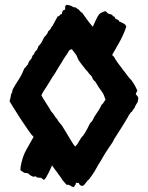

<svg xmlns="http://www.w3.org/2000/svg" viewBox="-20 -763 613 795"><path d="M326.2 -204.1Q335.9 -218.8 341.8 -230.5Q347.7 -242.2 353.5 -253.9Q355.5 -255.9 357.9 -257.8Q360.4 -259.8 361.3 -261.7Q364.3 -265.6 366.2 -270.5Q368.2 -275.4 371.1 -280.3Q378.9 -292 386.7 -303.7Q394.5 -315.4 400.4 -329.1Q406.2 -333 409.2 -338.9Q412.1 -344.7 417 -349.6Q411.1 -370.1 403.3 -381.3Q395.5 -392.6 387.7 -403.3Q384.8 -408.2 381.8 -413.1Q378.9 -418 376 -422.9Q373 -425.8 370.1 -428.7Q367.2 -431.6 365.2 -434.6Q363.3 -439.5 359.4 -447.3Q354.5 -452.1 350.6 -456.1Q346.7 -460 343.8 -465.8Q339.8 -468.8 334 -476.1Q328.1 -483.4 321.8 -491.7Q315.4 -500 310.1 -507.3Q304.7 -514.6 302.7 -519.5Q300.8 -524.4 299.3 -527.8Q297.9 -531.2 295.9 -535.2Q291 -542 286.6 -547.4Q282.2 -552.7 277.3 -559.6Q274.4 -557.6 271.5 -557.1Q268.6 -556.6 266.6 -554.7Q259.8 -542 252 -531.2Q244.1 -520.5 237.3 -507.8Q229.5 -496.1 222.2 -483.9Q214.8 -471.7 208 -460Q204.1 -453.1 199.2 -446.8Q194.3 -440.4 190.4 -432.6Q185.5 -425.8 181.6 -418.5Q177.7 -411.1 172.9 -404.3Q166 -394.5 161.1 -386.7Q156.2 -378.9 151.4 -368.2Q154.3 -362.3 160.6 -352.1Q167 -341.8 173.8 -331.5Q180.7 -321.3 186 -312.5Q191.4 -303.7 192.4 -300.8Q200.2 -293.9 204.6 -285.6Q209 -277.3 216.8 -269.5Q220.7 -261.7 225.6 -255.9Q230.5 -250 236.3 -243.2Q244.1 -231.4 254.4 -213.9Q264.6 -196.3 272.5 -183.6Q277.3 -176.8 281.7 -168.9Q286.1 -161.1 292 -156.2Q301.8 -167 308.6 -180.2Q315.4 -193.4 326.2 -204.1ZM195.3 -78.1Q193.4 -74.2 189.5 -64.9Q185.5 -55.7 180.2 -45.4Q174.8 -35.2 169.9 -26.9Q165 -18.6 161.1 -18.6Q157.2 -20.5 155.8 -22Q154.3 -23.4 152.8 -24.9Q151.4 -26.4 148.9 -26.9Q146.5 -27.3 140.6 -27.3Q132.8 -27.3 128.9 -32.2Q126 -33.2 123 -32.2Q120.1 -31.2 117.2 -31.2Q103.5 -37.1 100.1 -42Q96.7 -46.9 83 -46.9Q81.1 -46.9 73.7 -51.8Q66.4 -56.6 64.5 -58.6Q64.5 -63.5 64.9 -66.4Q65.4 -69.3 65.4 -72.3Q72.3 -112.3 87.4 -140.1Q102.5 -168 119.1 -196.3Q112.3 -202.1 98.1 -222.2Q84 -242.2 68.4 -266.1Q52.7 -290 39.1 -312Q25.4 -334 19.5 -343.8Q24.4 -359.4 24.9 -367.2Q25.4 -375 30.3 -379.9Q30.3 -383.8 32.2 -391.6Q38.1 -402.3 43.5 -411.6Q48.8 -420.9 55.7 -430.7Q66.4 -447.3 71.3 -458Q76.2 -468.8 81.1 -480.5Q85.9 -483.4 88.4 -487.8Q90.8 -492.2 95.7 -496.1Q97.7 -506.8 105 -514.2Q112.3 -521.5 114.3 -532.2Q123 -539.1 124 -547.9Q135.7 -556.6 138.7 -571.3Q147.5 -579.1 152.8 -588.9Q158.2 -598.6 163.1 -609.4Q174.8 -619.1 180.7 -634.8Q187.5 -638.7 190.4 -645.5Q193.4 -652.3 198.2 -657.2Q205.1 -669.9 209.5 -678.2Q213.9 -686.5 218.8 -695.3Q225.6 -695.3 227.5 -700.2Q229.5 -705.1 236.3 -704.1Q236.3 -712.9 241.2 -719.7Q244.1 -721.7 247.1 -722.2Q250 -722.7 250 -727.5Q249 -737.3 251.5 -739.3Q253.9 -741.2 255.9 -743.2Q266.6 -741.2 270.5 -740.2Q274.4 -739.3 284.2 -733.4Q293 -733.4 296.9 -729.5Q300.8 -725.6 305.7 -723.6Q309.6 -719.7 312.5 -715.8Q315.4 -711.9 320.3 -710Q331.1 -695.3 341.3 -680.7Q351.6 -666 364.3 -652.3Q369.1 -663.1 376.5 -679.2Q383.8 -695.3 390.6 -704.1Q395.5 -709 403.3 -712.4Q411.1 -715.8 417 -716.8Q419.9 -714.8 423.8 -710.4Q427.7 -706.1 429.7 -706.1Q436.5 -704.1 441.9 -702.6Q447.3 -701.2 446.3 -696.3Q454.1 -695.3 455.1 -691.9Q456.1 -688.5 458 -685.5Q460.9 -683.6 466.8 -681.6Q472.7 -679.7 472.7 -674.8Q486.3 -668.9 493.7 -664.6Q501 -660.2 502.9 -652.3Q492.2 -621.1 476.6 -592.3Q460.9 -563.5 444.3 -535.2Q446.3 -533.2 448.7 -530.8Q451.2 -528.3 453.1 -526.4Q455.1 -520.5 464.8 -506.8Q474.6 -493.2 486.3 -478Q498 -462.9 508.3 -449.2Q518.6 -435.5 523.4 -431.6Q534.2 -417 539.1 -407.7Q543.9 -398.4 548.8 -387.7Q546.9 -383.8 544.9 -380.4Q543 -377 542 -373Q545.9 -369.1 549.3 -364.7Q552.7 -360.4 552.7 -355.5Q552.7 -351.6 551.3 -348.1Q549.8 -344.7 550.8 -341.8Q546.9 -335 543 -329.1Q539.1 -323.2 537.1 -316.4Q533.2 -312.5 530.8 -308.6Q528.3 -304.7 526.4 -300.8Q521.5 -298.8 519.5 -294.4Q517.6 -290 513.7 -287.1Q512.7 -283.2 503.9 -268.6Q495.1 -253.9 484.4 -236.8Q473.6 -219.7 463.9 -204.6Q454.1 -189.5 451.2 -184.6Q451.2 -182.6 447.8 -176.8Q444.3 -170.9 439.9 -164.6Q435.5 -158.2 431.2 -152.3Q426.8 -146.5 425.8 -143.6Q416 -129.9 406.7 -113.3Q397.5 -96.7 387.7 -82Q382.8 -74.2 378.9 -66.4Q375 -58.6 370.1 -50.8Q365.2 -43 359.9 -36.1Q354.5 -29.3 349.6 -21.5Q341.8 -15.6 336.4 -7.3Q331.1 1 323.2 6.8Q309.6 6.8 306.6 -4.9Q293.9 -7.8 293.9 -4.9Q293.9 -2 293.9 0Q291 2 289.6 5.9Q288.1 9.8 284.2 11.7Q276.4 9.8 270.5 5.4Q264.6 1 254.9 2Q251 -3.9 246.6 -8.3Q242.2 -12.7 238.3 -17.6Q237.3 -20.5 231.4 -28.8Q225.6 -37.1 218.3 -46.9Q210.9 -56.6 204.6 -65.4Q198.2 -74.2 195.3 -78.1Z"/></svg>

Font: Caesar Dressing
Style: Regular
Weight: 400
Designer: Dathan Boardman
Foundry: Open Window
Version: Version 1.000